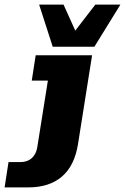

<svg xmlns="http://www.w3.org/2000/svg" viewBox="-128 -643 543 834"><path d="M-108 171 -91 61H-39Q-9 61 10 44Q29 27 34 -4L80 -293H10L27 -403H272L211 -18Q196 77 141 124Q86 171 -5 171ZM101 -440 42 -623H148L199 -510L286 -623H395L282 -440Z"/></svg>

Font: Rokkitt SemiBold Black
Style: Italic
Weight: 900
Italic angle: -9°
Version: Version 3.103